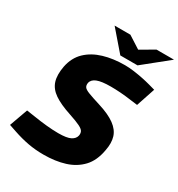

<svg xmlns="http://www.w3.org/2000/svg" viewBox="-207 -1023 1086 1169"><g transform="rotate(30 336.5 -439.0)"><path d="M273 10Q216 10 164.5 0.5Q113 -9 57 -28L7 -45L53 -173L114 -164Q157 -157 202.5 -152.5Q248 -148 286 -148Q346 -148 372 -161.5Q398 -175 403 -199Q406 -215 400 -227.5Q394 -240 369 -252.5Q344 -265 290 -283Q214 -308 171 -337.5Q128 -367 114.5 -409.5Q101 -452 113 -516Q127 -585 171.5 -627.5Q216 -670 283 -690Q350 -710 432 -710Q462 -710 495 -705.5Q528 -701 560 -694.5Q592 -688 617 -681L660 -669L616 -537L569 -543Q527 -549 490.5 -551.5Q454 -554 422 -554Q358 -554 326.5 -541.5Q295 -529 290 -503Q287 -486 294.5 -474.5Q302 -463 330.5 -452Q359 -441 417 -423Q491 -400 532.5 -369.5Q574 -339 586.5 -298.5Q599 -258 588 -203Q574 -123 530.5 -77Q487 -31 421.5 -10.5Q356 10 273 10ZM377 -747 427 -816 550 -888H673L498 -747ZM377 -747 256 -887H367L478 -816L498 -747Z"/></g></svg>

Font: REM
Style: Bold Italic
Weight: 700
Italic angle: -11°
Designer: Octavio Pardo
Foundry: Ashler Design
Version: Version 1.005;gftools[0.9.28]